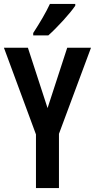

<svg xmlns="http://www.w3.org/2000/svg" viewBox="-20 -957 483 977"><path d="M363 -928V-937H234C213 -892 184 -843 149 -789V-777H226C271 -817 337 -889 363 -928ZM222 -407 122 -714H0L163 -273V0H280V-276L443 -714H322Z"/></svg>

Font: Noto Sans Khmer ExtraCondensed SemiBold
Style: Regular
Weight: 600
Width: 2
Designer: Danh Hong and the Monotype Design Team
Foundry: Monotype Imaging Inc.
Version: Version 2.004